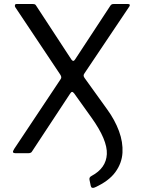

<svg xmlns="http://www.w3.org/2000/svg" viewBox="-20 -762 710 955"><path d="M451.4 170.4Q434.9 177.1 431.5 163.1L425.2 132.9Q422.2 119.6 435.4 113.1Q507.9 74.4 511.4 4.6Q514.9 -65.2 435.3 -176.6L349.1 -297.2Q342.7 -305.4 338.1 -304.8Q333.4 -304.2 327.6 -294.5L139.1 -8.4Q136.8 -3.9 131.9 -2Q127.1 0 121.5 0H56.3Q47.7 0 45.1 -4.3Q42.5 -8.7 50.6 -21.3L280.2 -366.1Q285.3 -372.8 284.8 -378.3Q284.3 -383.9 279.5 -391.3L55.7 -726.6Q53.1 -731 54.3 -736.5Q55.5 -742 62.3 -742H142.6Q150.9 -742 154.3 -739.9Q157.7 -737.8 160.1 -733.3L335.2 -465.8Q340.2 -459.2 344.5 -459.2Q348.9 -459.2 353.6 -466.5L528.7 -733.3Q531.8 -737.8 535.2 -739.9Q538.6 -742 545.2 -742H617.6Q624.7 -742 625.5 -737.5Q626.2 -733 622.6 -728.6L400.2 -397.3Q396.1 -391.6 395.9 -386.6Q395.7 -381.7 400.1 -375L513 -218.1Q551.3 -165.4 571.8 -110.1Q592.2 -54.7 589.2 -2.5Q586.3 49.8 553.5 94.5Q520.8 139.2 451.4 170.4Z"/></svg>

Font: Libre Franklin Thin
Style: Regular
Weight: 100
Designer: Pablo Impallari, Rodrigo Fuenzalida, Nhung Nguyen
Foundry: Impallari Type
Version: Version 3.000